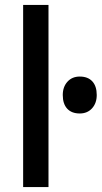

<svg xmlns="http://www.w3.org/2000/svg" viewBox="-20 -760 413 780"><path d="M74 0V-740H177V0ZM304 -299Q271 -299 253 -318.5Q235 -338 235 -374Q235 -407 254 -428Q273 -449 304 -449Q337 -449 355 -429.5Q373 -410 373 -374Q373 -341 354 -320Q335 -299 304 -299Z"/></svg>

Font: Lexend Deca
Style: Regular
Weight: 400
Designer: Bonnie Shaver-Troup, Thomas Jockin
Foundry: Lexend
Version: Version 1.008; ttfautohint (v1.8.4.7-5d5b)